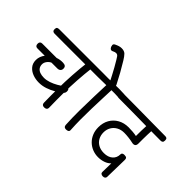

<svg xmlns="http://www.w3.org/2000/svg" viewBox="-184 -1646 2265 2265"><g transform="rotate(45 948.0 -513.5)"><path d="M359 -148Q303 -148 254.5 -166.5Q206 -185 176 -221.5Q146 -258 146 -313Q146 -344 156.5 -371.5Q167 -399 185 -422H63Q44 -422 34.5 -432.5Q25 -443 25 -464Q25 -483 34.5 -493Q44 -503 63 -503H303Q348 -519 396 -517Q422 -516 435.5 -505.5Q449 -495 449 -469Q449 -452 441 -441Q433 -430 421 -425.5Q409 -421 396 -421H299Q272 -409 252.5 -383Q233 -357 233 -328Q233 -296 249 -274Q265 -252 294 -241.5Q323 -231 362 -231Q403 -231 447 -246Q491 -261 532 -284.5Q573 -308 604 -333Q620 -345 634 -347Q648 -349 657.5 -342.5Q667 -336 668 -319Q670 -302 665 -289Q660 -276 649 -267Q612 -238 565.5 -210.5Q519 -183 466.5 -165.5Q414 -148 359 -148ZM610 14Q590 14 580 4Q570 -6 570 -26Q569 -84 568.5 -141.5Q568 -199 569 -256Q570 -373 577.5 -489.5Q585 -606 599 -724Q601 -740 611.5 -748.5Q622 -757 640 -757Q663 -757 674 -747Q685 -737 683 -718Q669 -602 661.5 -487Q654 -372 653 -256Q652 -198 653 -139.5Q654 -81 655 -22Q655 -5 643.5 4.5Q632 14 610 14ZM84 -688Q65 -688 55 -697Q45 -706 45 -728Q46 -751 56.5 -757.5Q67 -764 86 -764H822Q841 -764 850 -756.5Q859 -749 858 -726Q857 -704 848 -696Q839 -688 820 -688Z M977 16Q958 16 948 7Q938 -2 937 -23Q931 -133 932 -252Q933 -371 937 -491Q941 -611 945 -722Q946 -739 957 -748Q968 -757 987 -757Q1009 -757 1019.5 -747.5Q1030 -738 1030 -719Q1027 -635 1023.5 -546.5Q1020 -458 1017.5 -368Q1015 -278 1015.5 -190Q1016 -102 1021 -20Q1023 -1 1010.5 7.5Q998 16 977 16ZM809 -688Q791 -688 780 -697Q769 -706 770 -728Q771 -751 782.5 -758Q794 -765 811 -764Q905 -762 996.5 -765.5Q1088 -769 1169 -764Q1186 -763 1196.5 -756Q1207 -749 1206 -726Q1205 -704 1194.5 -695.5Q1184 -687 1167 -688Q1086 -693 994.5 -691Q903 -689 809 -688ZM985 -716Q973 -716 964.5 -722.5Q956 -729 950 -741Q930 -781 908 -822.5Q886 -864 863.5 -905Q841 -946 818 -983Q808 -1000 794.5 -1020Q781 -1040 759 -1040Q741 -1040 724 -1031Q707 -1022 697 -1022Q686 -1022 677 -1031.5Q668 -1041 663.5 -1054Q659 -1067 659 -1075Q659 -1086 665.5 -1093Q672 -1100 684 -1105Q703 -1114 723 -1120.5Q743 -1127 765 -1127Q809 -1127 832 -1103.5Q855 -1080 881 -1037Q920 -974 956 -909Q992 -844 1026 -777Q1028 -770 1030 -763.5Q1032 -757 1030 -750Q1029 -741 1022 -733Q1015 -725 1005 -720.5Q995 -716 985 -716Z M1675 100Q1657 100 1645.5 91Q1634 82 1635 66L1638 -80Q1610 -50 1566.5 -35Q1523 -20 1475 -20Q1426 -20 1381.5 -37.5Q1337 -55 1302.5 -88Q1268 -121 1248 -168Q1228 -215 1228 -273Q1228 -347 1260 -403.5Q1292 -460 1349.5 -492.5Q1407 -525 1483 -525Q1513 -525 1550.5 -522Q1588 -519 1615 -513Q1615 -560 1616 -608Q1617 -656 1620 -706Q1621 -724 1633.5 -736.5Q1646 -749 1662 -749Q1682 -749 1693.5 -734.5Q1705 -720 1704 -702Q1702 -659 1700.5 -620.5Q1699 -582 1699 -545.5Q1699 -509 1699 -471Q1699 -442 1683 -430.5Q1667 -419 1638 -426Q1604 -434 1563.5 -438.5Q1523 -443 1491 -443Q1439 -443 1399 -421Q1359 -399 1336.5 -360.5Q1314 -322 1314 -273Q1314 -225 1334.5 -186.5Q1355 -148 1394.5 -125.5Q1434 -103 1490 -103Q1558 -103 1598.5 -138Q1639 -173 1639 -231Q1639 -245 1648.5 -252.5Q1658 -260 1678 -260Q1692 -260 1702 -257Q1712 -254 1717 -245.5Q1722 -237 1722 -219L1716 69Q1715 83 1705 91.5Q1695 100 1675 100ZM1859 -680Q1739 -680 1622.5 -681.5Q1506 -683 1390.5 -684.5Q1275 -686 1155 -686Q1136 -686 1126.5 -694.5Q1117 -703 1118 -725Q1119 -748 1128.5 -755.5Q1138 -763 1155 -763Q1275 -763 1391 -761.5Q1507 -760 1623.5 -759Q1740 -758 1859 -757Q1877 -758 1886.5 -749.5Q1896 -741 1896 -719Q1896 -697 1886.5 -688.5Q1877 -680 1859 -680Z"/></g></svg>

Font: Playpen Sans Deva
Style: Regular
Weight: 400
Designer: Pooja Saxena, Gunjan Panchal, Laura Meseguer, Veronika Burian, José Scaglione
Foundry: TypeTogether
Version: Version 2.000